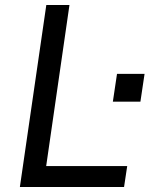

<svg xmlns="http://www.w3.org/2000/svg" viewBox="-20 -743 615 763"><path d="M59 0 164 -723H256L163.5 -83H485.5L473 0ZM428.5 -339 445 -449.5H554.5L538 -339Z"/></svg>

Font: Public Sans
Style: Italic
Weight: 400
Italic angle: -8°
Designer: The Public Sans project authors (U.S. Web Design System). Libre Franklin designed by Pablo Impallari and Rodrigo Fuenzal
Version: Version 1.008; ttfautohint (v1.8.1) -l 8 -r 50 -G 200 -x 14 